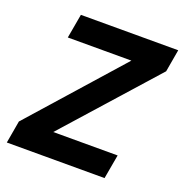

<svg xmlns="http://www.w3.org/2000/svg" viewBox="-126 -813 885 925"><g transform="rotate(20 316.0 -350.0)"><path d="M8 0 28 -115 437 -576H111L133 -700H632L612 -585L201 -124H531L509 0Z"/></g></svg>

Font: DM Sans 9pt Black
Style: Italic
Weight: 900
Italic angle: -10°
Version: Version 4.004;gftools[0.9.30]